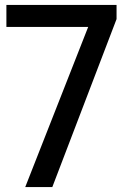

<svg xmlns="http://www.w3.org/2000/svg" viewBox="-20 -760 522 780"><path d="M82.5 0 351 -683 384 -650.5H6V-740H453.5V-682.5L192.5 0Z"/></svg>

Font: Encode Sans SC Condensed Thin Medium
Style: Regular
Weight: 500
Version: Version 3.002